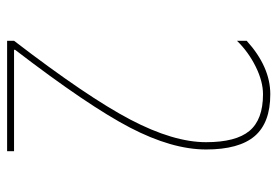

<svg xmlns="http://www.w3.org/2000/svg" viewBox="-140 -640 780 540"><g transform="rotate(90 250.0 -370.0)"><path d="M400.4 -559.6Q400.4 -463.9 338.9 -345.7Q277.3 -227.5 120.1 -22.5V-19.5H405.3V0H94.7V-19.5Q252.9 -225.6 316.4 -346.7Q379.9 -467.8 379.9 -559.6Q379.9 -643.6 348.1 -681.6Q316.4 -719.7 245.1 -719.7Q209 -719.7 167.5 -699.2Q126 -678.7 94.7 -646.5V-673.8Q168 -740.2 245.1 -740.2Q325.2 -740.2 362.8 -696.3Q400.4 -652.3 400.4 -559.6Z"/></g></svg>

Font: Mgen+ 1m thin
Style: Regular
Weight: 100
Designer: [Source Han Sans]
Ryoko NISHIZUKA  (kana & ideographs); Paul D. Hunt (Latin, Greek & Cyrillic); Wenlong ZHANG  (bopomofo
Version: Version 1.059.20150602